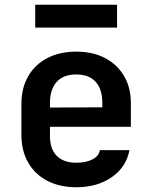

<svg xmlns="http://www.w3.org/2000/svg" viewBox="-20 -777 640 807"><path d="M301 10Q231 10 179 -17Q127 -44 98.5 -93.5Q70 -143 70 -210V-340Q70 -407 98.5 -456.5Q127 -506 179 -533Q231 -560 301 -560Q370 -560 421.5 -533Q473 -506 501.5 -457.5Q530 -409 530 -344V-244H190V-206Q190 -150 219 -121.5Q248 -93 301 -93Q340 -93 367.5 -106.5Q395 -120 400 -146H524Q511 -75 450 -32.5Q389 10 301 10ZM190 -344V-325L410 -326V-345Q410 -402 382 -433Q354 -464 301 -464Q246 -464 218 -432.5Q190 -401 190 -344ZM128 -661V-757H472V-661Z"/></svg>

Font: JetBrains Mono NL
Style: Bold
Weight: 700
Monospace: yes
Designer: Philipp Nurullin, Konstantin Bulenkov
Foundry: JetBrains
Version: Version 2.305; ttfautohint (v1.8.4.7-5d5b)